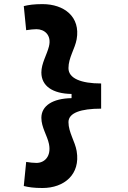

<svg xmlns="http://www.w3.org/2000/svg" viewBox="-20 -814 626 938"><path d="M187.5 104.5C293.5 104.5 374 38.1 354.5 -76.2C346.7 -122.6 314.5 -168 314.5 -217.3C314.5 -262.7 375 -283.2 474.1 -283.2V-406.2C375.5 -406.2 314.5 -431.2 314.5 -481C314.5 -532.2 346.2 -575.7 354.5 -622.1C374 -731.9 293.5 -793.9 187.5 -793.9C145.5 -793.9 119.6 -790 96.2 -784.2L107.9 -666.5C126.5 -669.4 144 -671.4 158.2 -671.4C197.8 -671.4 232.9 -642.1 219.2 -587.4C209 -546.4 182.1 -504.4 182.1 -460C182.1 -394 236.8 -356.4 329.6 -355V-334.5C236.8 -333 182.1 -296.9 182.1 -238.3C182.1 -191.9 210.9 -151.4 219.2 -110.8C231.4 -50.3 197.8 -18.1 158.2 -18.1C144 -18.1 126.5 -20 107.9 -22.9L96.2 94.7C119.6 100.6 145.5 104.5 187.5 104.5Z"/></svg>

Font: CaskaydiaCove Nerd Font
Style: Bold
Weight: 700
Designer: Aaron Bell
Foundry: Saja Typeworks
Version: Version 2111.1;Nerd Fonts 2.3.0